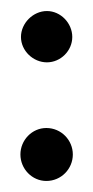

<svg xmlns="http://www.w3.org/2000/svg" viewBox="-20 -438 168 348"><path d="M65 -325C90 -325 111 -346 111 -371C111 -396 90 -418 65 -418C40 -418 18 -396 18 -371C18 -346 40 -325 65 -325ZM64 -110C91 -110 112 -132 112 -158C112 -184 91 -206 64 -206C38 -206 17 -184 17 -158C17 -132 38 -110 64 -110Z"/></svg>

Font: Advent Pro
Style: SemiBold
Weight: 600
Designer: Andreas Kalpakidis
Foundry: Andreas Kalpakidis
Version: Version 2.002 2008